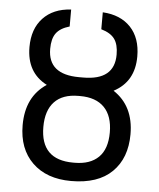

<svg xmlns="http://www.w3.org/2000/svg" viewBox="-52 -766 682 821"><g transform="rotate(5 288.5 -356.0)"><path d="M296.9 -435.5H277.8C189.6 -435.9 145.5 -472.5 145.5 -545.4C145.5 -574.4 151.2 -596.8 162.6 -612.5C174 -628.3 193.2 -640.1 220.2 -647.9V-720.7C169.1 -717.8 129.1 -700.8 100.1 -669.9C71.1 -639 56.6 -597.5 56.6 -545.4C56.6 -472.2 85.9 -420.6 144.5 -390.6C85.9 -351.9 56.6 -291.8 56.6 -210.4C56.6 -142.4 76.9 -88.7 117.4 -49.3C158 -9.9 213.4 9.8 283.7 9.8C360.5 9.8 419 -10 459.2 -49.6C499.4 -89.1 519.5 -143.1 519.5 -211.4C519.5 -292.2 490.1 -351.9 431.2 -390.6C490.1 -421.5 519.5 -473.1 519.5 -545.4C519.5 -598.1 505 -639.8 476.1 -670.4C447.1 -701 407.1 -717.8 356 -720.7V-647.9C383 -640.1 402.2 -628.3 413.6 -612.5C425 -596.8 430.7 -574.4 430.7 -545.4C430.7 -472.2 386.1 -435.5 296.9 -435.5ZM283.7 -355.5H291C336.3 -355.5 370.8 -343.2 394.8 -318.6C418.7 -294 430.7 -258.3 430.7 -211.4C430.7 -163.9 418.6 -128.3 394.5 -104.7C370.4 -81.1 336.3 -69.3 292 -69.3H285.6C192.2 -69.3 145.5 -116.4 145.5 -210.4C145.5 -257.6 157.2 -293.6 180.7 -318.4C204.1 -343.1 238.4 -355.5 283.7 -355.5Z"/></g></svg>

Font: Roboto Condensed
Style: Regular
Weight: 400
Designer: Google
Version: Version 2.134; 2016